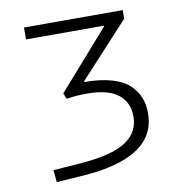

<svg xmlns="http://www.w3.org/2000/svg" viewBox="-76 -726 766 808"><g transform="rotate(-10 307.0 -322.5)"><path d="M79.1 -604V-654.8H501V-618.2L289.1 -388.2V-384.8Q356.9 -384.8 405.8 -370.6Q454.6 -356.4 481 -331.1Q507.3 -305.7 519 -275.9Q530.8 -246.1 530.8 -210Q530.8 -20.5 217.8 2L102.1 9.8L97.2 -42L215.8 -50.8Q285.2 -56.2 334.5 -69.1Q383.8 -82 412.8 -102.5Q441.9 -123 454.8 -148.7Q467.8 -174.3 467.8 -207Q467.8 -267.1 424.6 -301Q381.3 -335 290 -335Q244.1 -335 204.1 -328.1L193.8 -353L412.1 -601.1V-604Z"/></g></svg>

Font: IntelOne Mono Light
Style: Regular
Weight: 300
Designer: Fred Shallcrass
Foundry: Frere-Jones Type LLC
Version: Version 1.200;hotconv 1.1.0;makeotfexe 2.6.0;FJTRelease1.2